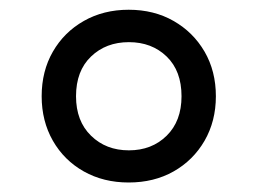

<svg xmlns="http://www.w3.org/2000/svg" viewBox="-20 -769 528 394"><path d="M244 -394.5Q192.5 -394.5 152 -417.2Q111.5 -440 88.5 -480.2Q65.5 -520.5 65.5 -571.5Q65.5 -623 88.5 -663Q111.5 -703 152 -726Q192.5 -749 244 -749Q296 -749 336.2 -726Q376.5 -703 399.8 -663Q423 -623 423 -571.5Q423 -520.5 399.8 -480.2Q376.5 -440 336.2 -417.2Q296 -394.5 244 -394.5ZM244.5 -460.5Q291.5 -460.5 322 -490.5Q352.5 -520.5 352.5 -571.5Q352.5 -623.5 322 -653Q291.5 -682.5 244.5 -682.5Q197.5 -682.5 166.8 -653Q136 -623.5 136 -571.5Q136 -520.5 166.8 -490.5Q197.5 -460.5 244.5 -460.5Z"/></svg>

Font: Encode Sans Condensed Thin Medium
Style: Regular
Weight: 500
Version: Version 3.002